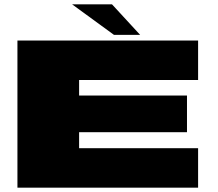

<svg xmlns="http://www.w3.org/2000/svg" viewBox="-20 -861 1002 881"><path d="M60 0H889V-181H343V-254.5H838V-422.5H343V-494H889V-675H60ZM503 -701H623L494 -841H311Z"/></svg>

Font: Anybody ExtraExpanded Black
Style: Regular
Weight: 900
Width: 8
Version: Version 1.113;gftools[0.9.25]